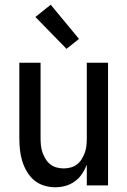

<svg xmlns="http://www.w3.org/2000/svg" viewBox="-20 -786 540 814"><path d="M214 8Q190 8 166 0.5Q142 -7 124 -22.5Q106 -38 93.5 -59.5Q81 -81 74 -104Q67 -127 64.5 -151.5Q62 -176 62 -200V-520H152V-200Q152 -185 153.5 -169.5Q155 -154 160 -140Q165 -126 173 -112.5Q181 -99 193 -89.5Q205 -80 220 -76Q235 -72 250 -72Q265 -72 280 -76Q295 -80 307 -89.5Q319 -99 327 -112.5Q335 -126 340 -140Q345 -154 346.5 -169.5Q348 -185 348 -200V-520H438V0H348V-88Q340 -67 327.5 -48.5Q315 -30 297 -17Q279 -4 257.5 2Q236 8 214 8ZM262 -579 130 -714 195 -766 315 -621Z"/></svg>

Font: Iosevka SS18 Medium
Style: Regular
Weight: 500
Monospace: yes
Designer: Belleve Invis
Foundry: Belleve Invis
Version: Version 25.1.1; ttfautohint (v1.8.4)